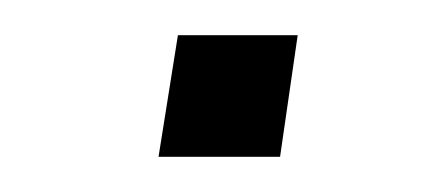

<svg xmlns="http://www.w3.org/2000/svg" viewBox="-20 -322 252 109"><path d="M70 -233 81 -302H149L139 -233Z"/></svg>

Font: Nunito Sans 10pt SemiCondensed ExtraLight
Style: Italic
Weight: 250
Width: 4
Italic angle: -9°
Designer: Vernon Adams
Foundry: Vernon Adams
Version: Version 3.101;gftools[0.9.27]